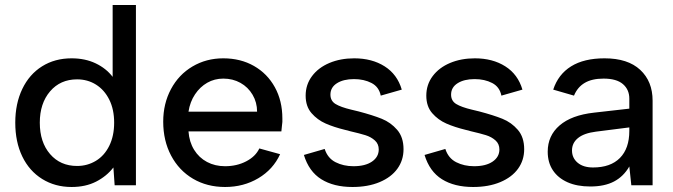

<svg xmlns="http://www.w3.org/2000/svg" viewBox="-20 -740 2689 767"><path d="M41 -250Q41 -326 69 -384.5Q97 -443 148 -475Q199 -507 266 -507Q320 -507 362 -487Q404 -467 430 -433V-720H523V0H438L433 -71Q406 -36 364 -14.5Q322 7 266 7Q200 7 148.5 -25Q97 -57 69 -115Q41 -173 41 -250ZM436 -250Q436 -303 416.5 -342Q397 -381 363.5 -402Q330 -423 288 -423Q221 -423 180 -375Q139 -327 139 -250Q139 -172 180 -124.5Q221 -77 288 -77Q329 -77 363 -97.5Q397 -118 416.5 -157.5Q436 -197 436 -250Z M632 -254Q632 -326 663 -384Q694 -442 749 -474.5Q804 -507 872 -507Q941 -507 994.5 -476.5Q1048 -446 1078 -391.5Q1108 -337 1108 -267V-253Q1107 -244 1106 -234.5Q1105 -225 1104 -215H733Q736 -173 755.5 -141.5Q775 -110 807 -93Q839 -76 879 -76Q926 -76 963.5 -95.5Q1001 -115 1016 -147L1099 -124Q1071 -63 1012 -28Q953 7 879 7Q807 7 751 -26Q695 -59 663.5 -118.5Q632 -178 632 -254ZM872 -426Q837 -426 808 -409.5Q779 -393 759 -363Q739 -333 733 -294H1007Q1007 -331 989 -361.5Q971 -392 940.5 -409Q910 -426 872 -426Z M1194 -121 1277 -145Q1289 -108 1320.5 -92Q1352 -76 1392 -76Q1439 -76 1466 -94.5Q1493 -113 1493 -143Q1493 -165 1477.5 -179Q1462 -193 1439.5 -200Q1417 -207 1378 -216Q1369 -219 1359 -221Q1314 -232 1281 -246.5Q1248 -261 1224.5 -288Q1201 -315 1201 -358Q1201 -402 1226.5 -436Q1252 -470 1296 -488.5Q1340 -507 1395 -507Q1466 -507 1516.5 -475Q1567 -443 1585 -382L1501 -358Q1494 -393 1464 -408.5Q1434 -424 1394 -424Q1352 -424 1326 -407.5Q1300 -391 1300 -362Q1300 -337 1320.5 -324.5Q1341 -312 1383 -302L1412 -295Q1469 -280 1505 -265.5Q1541 -251 1566.5 -221.5Q1592 -192 1592 -144Q1592 -100 1567.5 -66Q1543 -32 1496.5 -12.5Q1450 7 1388 7Q1313 7 1263.5 -24Q1214 -55 1194 -121Z M1676 -121 1759 -145Q1771 -108 1802.5 -92Q1834 -76 1874 -76Q1921 -76 1948 -94.5Q1975 -113 1975 -143Q1975 -165 1959.5 -179Q1944 -193 1921.5 -200Q1899 -207 1860 -216Q1851 -219 1841 -221Q1796 -232 1763 -246.5Q1730 -261 1706.5 -288Q1683 -315 1683 -358Q1683 -402 1708.5 -436Q1734 -470 1778 -488.5Q1822 -507 1877 -507Q1948 -507 1998.5 -475Q2049 -443 2067 -382L1983 -358Q1976 -393 1946 -408.5Q1916 -424 1876 -424Q1834 -424 1808 -407.5Q1782 -391 1782 -362Q1782 -337 1802.5 -324.5Q1823 -312 1865 -302L1894 -295Q1951 -280 1987 -265.5Q2023 -251 2048.5 -221.5Q2074 -192 2074 -144Q2074 -100 2049.5 -66Q2025 -32 1978.5 -12.5Q1932 7 1870 7Q1795 7 1745.5 -24Q1696 -55 1676 -121Z M2168 -134Q2168 -198 2215.5 -239Q2263 -280 2353 -290L2494 -306V-346Q2494 -382 2468.5 -404Q2443 -426 2391 -426Q2345 -426 2316 -409Q2287 -392 2273 -358L2190 -382Q2210 -443 2261.5 -475Q2313 -507 2395 -507Q2488 -507 2537.5 -461Q2587 -415 2587 -338V0H2502L2494 -75Q2471 -35 2433 -15Q2395 5 2338 5Q2285 5 2247 -12Q2209 -29 2188.5 -60Q2168 -91 2168 -134ZM2494 -217V-231L2360 -214Q2313 -208 2289 -188.5Q2265 -169 2265 -139Q2265 -109 2287.5 -90Q2310 -71 2349 -71Q2419 -71 2456.5 -109Q2494 -147 2494 -217Z"/></svg>

Font: AF Albert Sans Medium
Style: Regular
Weight: 500
Designer: Andreas Rasmussen
Foundry: a.Foundry
Version: Version 1.300;Glyphs 3.2 (3231)